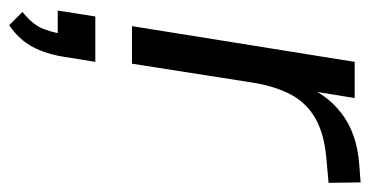

<svg xmlns="http://www.w3.org/2000/svg" viewBox="-214 -325 807 419"><g transform="rotate(90 189.5 -115.5)"><path d="M37 0 115 -486H194L175 -370H165Q183 -423 227 -457Q271 -491 339 -496L378 -499L379 -429L323 -424Q270 -419 237 -399.5Q204 -380 186.5 -347Q169 -314 161 -268L119 0ZM35 268 6 239Q32 218 41 198Q50 178 54 152L72 162H3L16 80H115L104 148Q98 187 82.5 216.5Q67 246 35 268Z"/></g></svg>

Font: Nunito Sans 12pt ExtraLight 12pt
Style: Italic
Weight: 400
Italic angle: -9°
Version: Version 3.101;gftools[0.9.27]